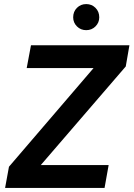

<svg xmlns="http://www.w3.org/2000/svg" viewBox="-20 -922 655 942"><path d="M5 0 24 -104 439 -588H111L132 -700H615L597 -596L180 -112H513L493 0ZM403 -774Q376 -774 357.5 -792.5Q339 -811 339 -837Q339 -865 357.5 -883.5Q376 -902 403 -902Q430 -902 448.5 -883.5Q467 -865 467 -837Q467 -811 448.5 -792.5Q430 -774 403 -774Z"/></svg>

Font: DM Sans 11pt
Style: Bold Italic
Weight: 700
Italic angle: -10°
Version: Version 4.004;gftools[0.9.30]